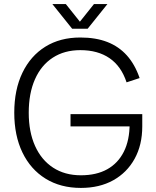

<svg xmlns="http://www.w3.org/2000/svg" viewBox="-20 -905 764 942"><path d="M377 17Q277 17 203.5 -28.5Q130 -74 90 -157Q50 -240 50 -352Q50 -465 90 -548Q130 -631 202.5 -676Q275 -721 374 -721Q450 -721 506.5 -699Q563 -677 602.5 -633Q642 -589 665 -522L601 -501Q575 -580 517.5 -619.5Q460 -659 374 -659Q296 -659 239 -622Q182 -585 151.5 -516Q121 -447 121 -352Q121 -258 152 -189Q183 -120 240.5 -82.5Q298 -45 377 -45Q453 -45 506 -74.5Q559 -104 587.5 -160.5Q616 -217 616 -298L654 -285H326V-345H678V-285Q678 -194 640.5 -126Q603 -58 535.5 -20.5Q468 17 377 17ZM334 -764 237 -885H303L390 -776H354L441 -885H507L410 -764Z"/></svg>

Font: TikTok Sans 24pt Light
Style: Regular
Weight: 300
Version: Version 4.000